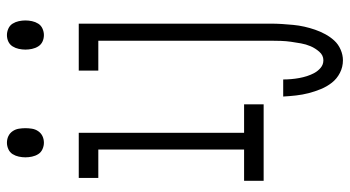

<svg xmlns="http://www.w3.org/2000/svg" viewBox="-242 -520 985 540"><g transform="rotate(-90 250.0 -249.5)"><path d="M119 -618Q110 -618 101 -622Q92 -626 87 -634Q82 -642 80 -651.5Q78 -661 78 -670Q78 -679 80 -688.5Q82 -698 87 -706Q92 -714 101 -718Q110 -722 119 -722Q129 -722 137.5 -718Q146 -714 151.5 -706Q157 -698 158.5 -688.5Q160 -679 160 -670Q160 -661 158.5 -651.5Q157 -642 151.5 -634Q146 -626 137.5 -622Q129 -618 119 -618ZM12 0V-55H100V-465H20V-520H147V-55H227V0ZM422 -618Q412 -618 403.5 -622Q395 -626 390 -634Q385 -642 383 -651.5Q381 -661 381 -670Q381 -679 383 -688.5Q385 -698 390 -706Q395 -714 403.5 -718Q412 -722 422 -722Q431 -722 440 -718Q449 -714 454 -706Q459 -698 461 -688.5Q463 -679 463 -670Q463 -661 461 -651.5Q459 -642 454 -634Q449 -626 440 -622Q431 -618 422 -618ZM351 223Q332 223 315.5 214.5Q299 206 288 192Q277 178 270 161Q263 144 258.5 126.5Q254 109 252 91Q250 73 249 55H297Q297 66 298 77.5Q299 89 301 100Q303 111 306.5 122Q310 133 315.5 143Q321 153 330 160.5Q339 168 351 168Q365 168 375 156.5Q385 145 390.5 132Q396 119 398.5 105Q401 91 403 77Q405 63 405.5 48.5Q406 34 406 20V-465H322V-520H454V20Q454 36 453 51.5Q452 67 450.5 83Q449 99 445.5 114.5Q442 130 437 144.5Q432 159 424.5 173Q417 187 406.5 198.5Q396 210 381 216.5Q366 223 351 223Z"/></g></svg>

Font: Iosevka Curly Light
Style: Regular
Weight: 300
Monospace: yes
Designer: Belleve Invis
Foundry: Belleve Invis
Version: Version 22.1.2; ttfautohint (v1.8.4)